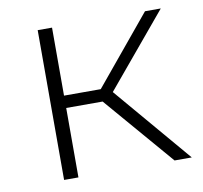

<svg xmlns="http://www.w3.org/2000/svg" viewBox="-64 -591 696 659"><g transform="rotate(-10 284.0 -261.0)"><path d="M493 0 285 -242H158V0H108V-522H158V-285H286L482 -522H537L325 -268L553 0Z"/></g></svg>

Font: Montserrat Light
Style: Regular
Weight: 300
Designer: Julieta Ulanovsky
Foundry: Julieta Ulanovsky
Version: Version 9.000; ttfautohint (v1.8.4.7-5d5b)